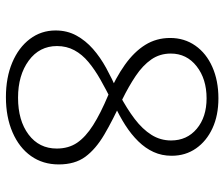

<svg xmlns="http://www.w3.org/2000/svg" viewBox="-76 -694 776 665"><g transform="rotate(90 312.5 -361.0)"><path d="M324 -396Q396 -363 446 -333.5Q496 -304 522.5 -268Q549 -232 549 -176Q549 -121 520 -80Q491 -39 438 -16Q385 7 316 7Q248 7 196 -15Q144 -37 114.5 -76Q85 -115 85 -165Q85 -205 102.5 -237Q120 -269 149 -294.5Q178 -320 215.5 -340.5Q253 -361 292 -378L330 -360Q290 -340 255.5 -320.5Q221 -301 194.5 -279Q168 -257 153.5 -230Q139 -203 139 -170Q139 -109 189.5 -72Q240 -35 318 -35Q397 -35 445.5 -71.5Q494 -108 494 -169Q494 -210 474 -239.5Q454 -269 413 -295Q372 -321 310 -347Q249 -373 204 -405Q159 -437 135 -475.5Q111 -514 111 -562Q111 -611 137.5 -649Q164 -687 211.5 -708Q259 -729 320 -729Q379 -729 423.5 -708.5Q468 -688 493.5 -651.5Q519 -615 519 -567Q519 -533 506 -504.5Q493 -476 469 -451.5Q445 -427 413 -406.5Q381 -386 342 -368L307 -386Q356 -412 391.5 -439Q427 -466 446.5 -497Q466 -528 466 -565Q466 -620 425.5 -654Q385 -688 320 -688Q253 -688 209 -653.5Q165 -619 165 -564Q165 -526 185.5 -496.5Q206 -467 242.5 -442.5Q279 -418 324 -396Z"/></g></svg>

Font: Hahmlet ExtraLight
Style: Regular
Weight: 250
Designer: Minjoo Ham & Mark Frömberg
Foundry: hypertype
Version: Version 1.002